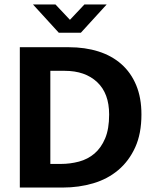

<svg xmlns="http://www.w3.org/2000/svg" viewBox="-20 -842 694 862"><path d="M289 -630Q362 -630 422 -611Q482 -592 525 -554Q568 -516 591.5 -459.5Q615 -403 615 -328Q615 -242 587 -180.5Q559 -119 511 -78.5Q463 -38 398.5 -19Q334 0 262 0H69V-630ZM206 -106H253Q295 -106 334.5 -116.5Q374 -127 404 -152.5Q434 -178 452 -220.5Q470 -263 470 -328Q470 -423 416 -473.5Q362 -524 271 -524H206ZM128 -822H229L294 -753L359 -822H459L343 -695H244Z"/></svg>

Font: Mukta
Style: Bold
Weight: 700
Designer: Girish Dalvi and Yashodeep Gholap
Foundry: Ek Type
Version: Version 2.538;PS 1.002;hotconv 16.6.51;makeotf.lib2.5.65220;